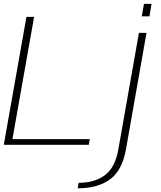

<svg xmlns="http://www.w3.org/2000/svg" viewBox="-21 -764 848 1013"><path d="M-1 0 118.5 -675H159L44.5 -30H452.5L447.5 0ZM389 229.5 394 200.5Q479 200.5 532.8 160Q586.5 119.5 603 26L712 -590.5H752L643.5 24.5Q623.5 136 559 182.8Q494.5 229.5 389 229.5ZM738.5 -743.5H778.5L767.5 -678H727Z"/></svg>

Font: Anybody ExtraExpanded ExtraLight
Style: Italic
Weight: 200
Width: 8
Italic angle: -10°
Designer: Tyler Finck
Foundry: Etcetera Type Company
Version: Version 1.010; ttfautohint (v1.8.3) -l 8 -r 50 -G 200 -x 14 